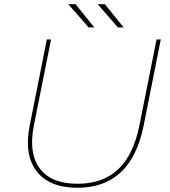

<svg xmlns="http://www.w3.org/2000/svg" viewBox="-20 -887 808 910"><path d="M347 3Q214 3 153.5 -75.5Q93 -154 121 -293L202 -700H222L141 -295Q114 -161 168.5 -88.5Q223 -16 347 -16Q467 -16 540 -84.5Q613 -153 641 -294L722 -700H742L661 -293Q631 -143 552 -70Q473 3 347 3ZM400 -757 304 -867H338L427 -757ZM539 -757 443 -867H477L566 -757Z"/></svg>

Font: Montserrat Thin
Style: Italic
Weight: 100
Italic angle: -11.3°
Designer: Julieta Ulanovsky
Foundry: Julieta Ulanovsky
Version: Version 9.000; ttfautohint (v1.8.4.7-5d5b)